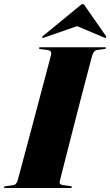

<svg xmlns="http://www.w3.org/2000/svg" viewBox="-41 -935 549 955"><path d="M256 -32Q252.5 -17 271.5 -14.5L308 -9.5Q317 -8 317 -4.5Q317 0 309 0H-15Q-21 0 -21 -3.5Q-21 -8 -14.5 -8.5L25 -14Q40.5 -16 47 -38Q48.5 -43.5 58 -79Q67.5 -114.5 82.2 -169.5Q97 -224.5 114.2 -289.2Q131.5 -354 148.5 -418.5Q165.5 -483 180 -537.2Q194.5 -591.5 203.5 -626Q212.5 -660.5 213.5 -664Q216.5 -683.5 196.5 -686L159.5 -691Q153 -691.5 153 -696Q153 -700 160 -700H480Q486 -700 486 -696.5Q486 -692 479.5 -691.5L440 -686Q427 -684 418.5 -662Q417.5 -659 408.5 -624.8Q399.5 -590.5 385.2 -536.2Q371 -482 354.2 -417.2Q337.5 -352.5 320.8 -287.2Q304 -222 289.8 -166.2Q275.5 -110.5 266.5 -74.2Q257.5 -38 256 -32ZM178 -748Q171.5 -745.5 169 -747.5Q167 -750.5 171.5 -755L358.5 -908.5Q365.5 -915 370.5 -915Q375 -915 379.5 -908.5L486.5 -755Q489.5 -750.5 485 -747.5Q483 -745.5 477.5 -748L342.5 -805Z"/></svg>

Font: Fraunces 144pt Black
Style: Italic
Weight: 900
Italic angle: -16°
Version: Version 1.000;[0bf87f6ff]